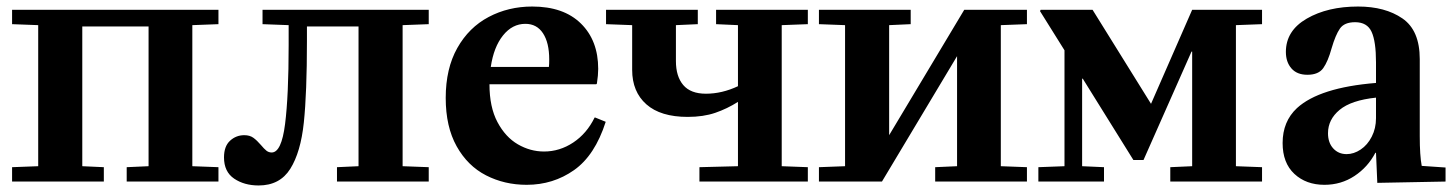

<svg xmlns="http://www.w3.org/2000/svg" viewBox="-20 -556 4447 588"><path d="M649 -482 569 -479V-47L649 -44V0H368V-44L435 -47V-475H232V-47L298 -44V0H17V-44L97 -47V-479L17 -482V-526H649Z M666 -74Q666 -108 684.5 -125Q703 -142 728 -142Q745 -142 756 -134Q767 -126 779 -112Q789 -100 796 -94.5Q803 -89 812 -89Q842 -89 853 -176Q864 -263 864 -418V-479L784 -482V-526H1293V-482L1213 -479V-47L1293 -44V0H1012V-44L1078 -47V-475H920V-430Q920 -272 910.5 -181Q901 -90 869 -39Q837 12 772 12Q728 12 697 -9Q666 -30 666 -74Z M1610 -536Q1706 -536 1759 -484Q1812 -432 1812 -345Q1812 -326 1808 -300L1806 -298H1479Q1479 -228 1503.5 -182Q1528 -136 1566 -114Q1604 -92 1646 -92Q1694 -92 1735.5 -119.5Q1777 -147 1801 -196H1803L1835 -183Q1802 -80 1738 -35Q1674 10 1593 10Q1525 10 1468.5 -19Q1412 -48 1378.5 -108Q1345 -168 1345 -256Q1345 -346 1380.5 -409Q1416 -472 1476.5 -504Q1537 -536 1610 -536ZM1661 -351Q1662 -359 1662 -374Q1662 -425 1643 -454Q1624 -483 1589 -483Q1549 -483 1520.5 -447.5Q1492 -412 1483 -351Z M2374 -479V-47L2454 -44V0H2122V-44L2240 -47V-244Q2207 -223 2170.5 -210.5Q2134 -198 2086 -198Q2003 -198 1959.5 -236.5Q1916 -275 1916 -342V-479L1836 -482V-526H2117V-482L2050 -479V-369Q2050 -322 2072.5 -295.5Q2095 -269 2142 -269Q2191 -269 2240 -292V-479L2173 -482V-526H2454V-482Z M2568 -47V-479L2488 -482V-526H2769V-482L2703 -479V-142L2933 -526H3125V-482L3045 -479V-47L3125 -44V0H2844V-44L2911 -47V-384L2681 0H2488V-44Z M3160 -44 3240 -47V-402L3165 -522L3167 -526H3326L3505 -238L3631 -526H3845V-482L3765 -479V-47L3845 -44V0H3564V-44L3631 -47V-398H3629L3482 -66H3451L3296 -315H3294V-47L3361 -44V0H3160Z M3952 -225Q4021 -288 4194 -302V-365Q4194 -429 4180.5 -458.5Q4167 -488 4130 -488Q4097 -488 4083.5 -468.5Q4070 -449 4058 -408Q4047 -368 4032.5 -347.5Q4018 -327 3984 -327Q3952 -327 3935 -346.5Q3918 -366 3918 -397Q3918 -462 3982 -499Q4046 -536 4139 -536Q4222 -536 4275 -499.5Q4328 -463 4328 -375V-139Q4328 -80 4334 -48L4407 -43V0L4198 4L4194 -88H4192Q4169 -44 4128 -17Q4087 10 4036 10Q3980 10 3944 -23.5Q3908 -57 3908 -118Q3908 -184 3952 -225ZM4104 -84Q4126 -84 4147 -98Q4168 -112 4181 -137.5Q4194 -163 4194 -194V-257Q4118 -249 4082.5 -219.5Q4047 -190 4047 -148Q4047 -119 4063 -101.5Q4079 -84 4104 -84Z"/></svg>

Font: Minipax
Style: Bold
Weight: 600
Designer: Raphaël Ronot, Igor Stepanchenko (Cyrillic)
Foundry: steppetype
Version: Version 1.002